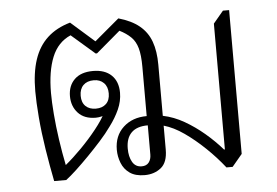

<svg xmlns="http://www.w3.org/2000/svg" viewBox="-44 -615 984 681"><g transform="rotate(-5 447.5 -274.0)"><path d="M445 7Q412 7 392 -7Q372 -21 363 -44Q354 -67 354 -91Q354 -141 386.5 -171Q419 -201 470 -201V-376Q470 -418 463 -443Q456 -468 440 -483.5Q424 -499 400 -511L314 -438H309L226 -510Q180 -490 159.5 -439.5Q139 -389 139 -312Q139 -281 142.5 -237Q146 -193 153 -145Q160 -97 169 -53Q197 -76 227 -106.5Q257 -137 282.5 -169Q308 -201 321 -227L332 -222Q324 -217 312 -214Q300 -211 290 -211Q249 -211 227 -235Q205 -259 205 -295Q205 -332 228 -354.5Q251 -377 294 -377Q336 -377 359.5 -354.5Q383 -332 383 -292Q383 -262 370 -233Q357 -204 336 -176Q319 -152 296 -126.5Q273 -101 249.5 -77Q226 -53 204 -32.5Q182 -12 166 0H123Q112 -55 102.5 -115Q93 -175 88.5 -230Q84 -285 84 -323Q84 -389 99.5 -435.5Q115 -482 147 -511.5Q179 -541 228 -555L312 -481L400 -555Q446 -542 474 -519Q502 -496 514.5 -461.5Q527 -427 527 -379V-197Q566 -189 602.5 -168Q639 -147 672 -119Q705 -91 733 -59H736V-507L772 -550H794V-38L758 5H736Q707 -32 671 -66.5Q635 -101 598.5 -126.5Q562 -152 527 -162V-77Q527 -31 503 -12Q479 7 445 7ZM437 -25Q454 -25 462.5 -36Q471 -47 471 -64V-168Q432 -168 412.5 -148.5Q393 -129 393 -92Q393 -63 404 -44Q415 -25 437 -25ZM293 -243Q316 -243 329.5 -256Q343 -269 343 -293Q343 -317 329.5 -330.5Q316 -344 294 -344Q270 -344 256.5 -330.5Q243 -317 243 -293Q243 -269 256.5 -256Q270 -243 293 -243Z"/></g></svg>

Font: Noto Serif Thai Light
Style: Regular
Weight: 300
Version: Version 2.001